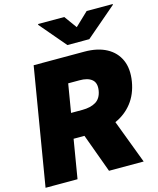

<svg xmlns="http://www.w3.org/2000/svg" viewBox="-148 -1054 948 1150"><g transform="rotate(-15 326.0 -479.5)"><path d="M-10.7 0 110.4 -727.5H424.8Q505.9 -727.5 561.5 -697.8Q617.2 -668 641.6 -612.8Q666 -557.6 653.3 -480.5Q640.6 -404.8 599.4 -352.1Q558.1 -299.3 495.1 -271.5L597.7 0H382.8L294.9 -240.2H227.5L187.5 0ZM351.6 -569.3H282.2L252.9 -393.6H322.3Q374.5 -393.6 407 -413.3Q439.5 -433.1 447.3 -480.5Q454.6 -526.9 428.7 -548.3Q402.8 -569.8 351.6 -569.3ZM362.3 -959 418.9 -880.9 501 -959H663.1L662.1 -954.1L472.7 -792H336.9L199.2 -954.1L200.2 -959Z"/></g></svg>

Font: Inter Tight Black
Style: Italic
Weight: 900
Italic angle: -9.39999°
Designer: Rasmus Andersson
Foundry: rsms
Version: Version 3.004; ttfautohint (v1.8.4.7-5d5b)